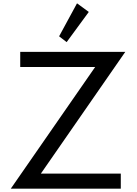

<svg xmlns="http://www.w3.org/2000/svg" viewBox="-20 -1138 826 1158"><path d="M45 0H708.5V-91H226.5L735.5 -825H102V-734H554ZM382 -884 515.5 -1066 444.5 -1118 336.5 -919Z"/></svg>

Font: Spartan Medium
Style: Regular
Weight: 500
Designer: Matt Bailey, Mirko Velimirovic
Foundry: Matt Bailey
Version: Version 1.003; ttfautohint (v1.8.3)